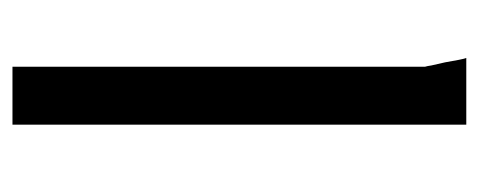

<svg xmlns="http://www.w3.org/2000/svg" viewBox="-250 -518 768 308"><g transform="rotate(90 134.0 -364.0)"><path d="M73 -728H180V0H87V-662Q86 -665 85 -672L80 -694L76 -716Q74 -726 73 -728Z"/></g></svg>

Font: Rosario
Style: Regular
Weight: 400
Designer: Hector Gatti
Foundry: Omnibus-Type
Version: Version 1.002